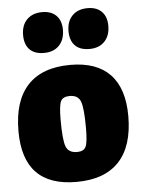

<svg xmlns="http://www.w3.org/2000/svg" viewBox="-52 -759 602 813"><g transform="rotate(-5 248.5 -352.5)"><path d="M158 -717Q196 -717 217.5 -695.5Q239 -674 239 -635Q239 -593 215.5 -568.5Q192 -544 151 -544Q111 -544 90 -565.5Q69 -587 69 -627Q69 -669 93 -693Q117 -717 158 -717ZM351 -717Q389 -717 410.5 -695.5Q432 -674 432 -635Q432 -593 408.5 -568.5Q385 -544 344 -544Q304 -544 283 -565.5Q262 -587 262 -627Q262 -669 286 -693Q310 -717 351 -717ZM257 -484Q369 -484 426 -424Q483 -364 483 -247Q483 -119 421.5 -53.5Q360 12 240 12Q14 12 14 -223Q14 -352 75.5 -418Q137 -484 257 -484ZM243 -353Q214 -353 205 -334.5Q196 -316 196 -257Q196 -169 207 -141.5Q218 -114 254 -114Q282 -114 291 -132.5Q300 -151 300 -211Q300 -298 289 -325.5Q278 -353 243 -353Z"/></g></svg>

Font: Alegreya Sans Black
Style: Regular
Weight: 900
Designer: Juan Pablo del Peral
Foundry: Huerta Tipografica
Version: Version 2.007